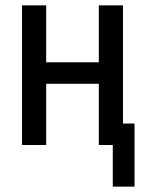

<svg xmlns="http://www.w3.org/2000/svg" viewBox="-20 -540 540 715"><path d="M400 155V0H348V-228H152V0H62V-520H152V-308H348V-520H438V-80H481V155Z"/></svg>

Font: Iosevka SS10 Medium
Style: Regular
Weight: 500
Monospace: yes
Designer: Belleve Invis
Foundry: Belleve Invis
Version: Version 28.0.6; ttfautohint (v1.8.4)